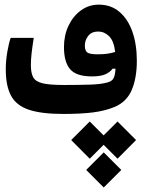

<svg xmlns="http://www.w3.org/2000/svg" viewBox="-20 -497 626 844"><path d="M258.3 3.9Q162.1 3.9 106.9 -14.6Q51.8 -33.2 28.6 -76.2Q5.4 -119.1 5.4 -192.4Q5.4 -230 12.2 -269.3Q19 -308.6 26.9 -330.6H128.4Q122.1 -291 118.9 -262.9Q115.7 -234.9 115.7 -210.4Q115.7 -176.8 125.7 -157.7Q135.7 -138.7 166.3 -131.1Q196.8 -123.5 258.3 -123.5Q262.2 -123.5 266.1 -123.5Q270 -123.5 273.9 -123.5Q326.2 -123.5 375.2 -125Q424.3 -126.5 453.1 -134.8Q472.7 -140.1 479.5 -153.8Q486.3 -167.5 487.8 -195.3L474.6 -194.8Q463.9 -179.7 442.9 -170.4Q421.9 -161.1 384.3 -161.1Q315.9 -161.1 288.6 -192.4Q261.2 -223.6 261.2 -290Q261.2 -341.8 281.2 -384Q301.3 -426.3 335.9 -451.4Q370.6 -476.6 414.1 -476.6Q467.8 -476.6 505.1 -444.8Q542.5 -413.1 562 -357.4Q581.5 -301.8 581.5 -230Q581.5 -154.8 559.6 -102.5Q537.6 -50.3 485.8 -27.8Q443.4 -9.8 389.2 -2.9Q335 3.9 258.3 3.9ZM486.3 -268.6Q480.5 -317.4 459.5 -337.9Q438.5 -358.4 411.6 -358.4Q382.8 -358.4 367.9 -339.4Q353 -320.3 353 -296.9Q353 -272.9 364.7 -265.6Q376.5 -258.3 409.2 -258.3Q433.1 -258.3 450.9 -260.7Q468.8 -263.2 486.3 -268.6ZM496.6 37.1 578.1 118.7 496.6 200.7 435.5 139.6 374.5 200.7 293 118.7 374.5 37.1 435.5 98.1ZM436 172.9 513.2 250 436 327.1 358.9 250Z"/></svg>

Font: CaskaydiaCove NF SemiBold
Style: Regular
Weight: 600
Designer: Aaron Bell
Foundry: Saja Typeworks
Version: Version 2111.001; VTT 6.35;Nerd Fonts 3.2.1